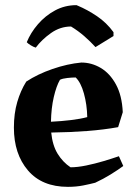

<svg xmlns="http://www.w3.org/2000/svg" viewBox="-20 -714 529 746"><path d="M244 12Q143 12 88.5 -52Q34 -116 34 -218Q34 -273 47 -317.5Q60 -362 82 -397Q126 -426 184 -446Q242 -466 296 -471Q336 -471 371.5 -450Q407 -429 430.5 -386Q454 -343 457 -278L439 -220Q384 -210 318.5 -205Q253 -200 179 -199Q184 -149 204 -116.5Q224 -84 254 -64Q281 -64 315 -71Q349 -78 382.5 -88Q416 -98 442 -107L459 -69Q437 -53 409.5 -36Q382 -19 350 -4Q331 1 303.5 6.5Q276 12 244 12ZM178 -241Q219 -243 256 -247.5Q293 -252 319 -259Q318 -308 306 -351Q294 -394 274 -413Q260 -413 241.5 -411Q223 -409 213 -404Q199 -380 189 -337Q179 -294 178 -241ZM277 -694 282 -692Q320 -676 357 -651Q394 -626 421 -589V-574L351 -531Q332 -552 308 -573Q284 -594 256 -611Q214 -611 178 -585.5Q142 -560 119 -529Q111 -531 99.5 -538Q88 -545 84 -550Q99 -587 127.5 -620Q156 -653 194 -673.5Q232 -694 277 -694Z"/></svg>

Font: Labrada
Style: Bold
Weight: 700
Designer: Mercedes Jáuregui
Foundry: Omnibus-Type Team
Version: Version 1.000; ttfautohint (v1.8.4.7-5d5b)